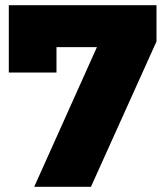

<svg xmlns="http://www.w3.org/2000/svg" viewBox="-20 -721 636 741"><path d="M14 -701H584V-561L331 0H112L354 -539H198V-441H14Z"/></svg>

Font: Gontserrat ExtraBold
Style: Regular
Weight: 800
Designer: Julieta Ulanovsky
Foundry: Julieta Ulanovsky
Version: Version 6.001